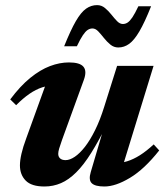

<svg xmlns="http://www.w3.org/2000/svg" viewBox="-20 -698 631 732"><path d="M326 -42 383.5 -237 390.5 -229.5Q357.5 -162.5 328.2 -115.8Q299 -69 270.5 -40.8Q242 -12.5 212.5 0.2Q183 13 149.5 13Q100 13 78 -9.5Q56 -32 56 -67.5Q56 -86.5 61.8 -111.8Q67.5 -137 80 -170.5L166.5 -409.5L193 -372Q165.5 -373 141 -365Q116.5 -357 92.2 -340.2Q68 -323.5 41.5 -297L19 -319Q57.5 -370.5 95.5 -401.2Q133.5 -432 170.5 -446Q207.5 -460 243 -460Q284.5 -460 298.2 -443.5Q312 -427 299.5 -393L216.5 -164.5Q209 -143.5 205.5 -131.5Q202 -119.5 202 -111.5Q202 -100.5 209.2 -94Q216.5 -87.5 230 -87.5Q246 -87.5 265 -100.2Q284 -113 303.8 -138.2Q323.5 -163.5 342.5 -201.8Q361.5 -240 377.5 -291.5L426.5 -447H565.5L439.5 -37L418 -75.5Q441.5 -76 465 -83.2Q488.5 -90.5 513.5 -106.2Q538.5 -122 566 -147.5L587 -124.5Q530 -52.5 475.2 -19.8Q420.5 13 378 13Q342.5 13 329.8 0.5Q317 -12 326 -42ZM556 -674Q531.5 -612.5 511.5 -578.5Q491.5 -544.5 472.5 -530.8Q453.5 -517 431 -517Q414 -517 400.8 -528Q387.5 -539 376.2 -553.2Q365 -567.5 354.5 -578.5Q344 -589.5 332.5 -589.5Q323 -589.5 314.2 -583.8Q305.5 -578 295.8 -563.5Q286 -549 273 -521.5H224.5Q249.5 -583.5 269.2 -617.5Q289 -651.5 308.2 -665Q327.5 -678.5 350 -678.5Q367 -678.5 380.2 -667.5Q393.5 -656.5 404.8 -642.2Q416 -628 426.5 -617.2Q437 -606.5 448.5 -606.5Q458 -606.5 466.5 -612Q475 -617.5 484.8 -632Q494.5 -646.5 507.5 -674Z"/></svg>

Font: Newsreader 16pt 16pt
Style: Bold Italic
Weight: 700
Italic angle: -17°
Version: Version 1.003